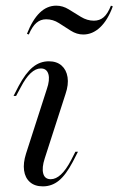

<svg xmlns="http://www.w3.org/2000/svg" viewBox="-20 -640 414 671"><path d="M80.6 -519.4 74.2 -521.8Q93.5 -571 119 -595.6Q144.4 -620.2 176.6 -620.2Q199.2 -620.2 220.2 -607.3Q241.1 -594.4 262.9 -581Q284.7 -567.7 308.1 -567.7Q328.2 -567.7 342.3 -579.8Q356.5 -591.9 367.7 -620.2L374.2 -617.7Q356.5 -569.4 329.8 -544.4Q303.2 -519.4 271 -519.4Q248.4 -519.4 227.4 -532.7Q206.5 -546 185.9 -559.3Q165.3 -572.6 141.1 -572.6Q121.8 -572.6 107.3 -560.1Q92.7 -547.6 80.6 -519.4ZM129.8 11.3Q101.6 11.3 84.7 -3.6Q67.7 -18.5 64.1 -44.4Q60.5 -70.2 71 -103.2L143.5 -328.2Q154.8 -360.5 149.2 -380.6Q143.5 -400.8 122.6 -400.8Q104.8 -400.8 87.1 -384.3Q69.4 -367.7 52.4 -334.7L36.3 -304.8H27.4L45.2 -339.5Q69.4 -384.7 94.4 -405.2Q119.4 -425.8 150.8 -425.8Q178.2 -425.8 195.2 -410.9Q212.1 -396 216.1 -370.2Q220.2 -344.4 208.9 -311.3L136.3 -86.3Q125.8 -54 131 -33.9Q136.3 -13.7 157.3 -13.7Q193.5 -13.7 228.2 -79.8L243.5 -109.7H252.4L234.7 -75Q210.5 -29 185.9 -8.9Q161.3 11.3 129.8 11.3Z"/></svg>

Font: Playfair 144pt Light
Style: Italic
Weight: 300
Italic angle: -15.6°
Designer: Claus Eggers Sørensen
Foundry: Claus Eggers Sørensen
Version: Version 2.001;gftools[0.9.30]